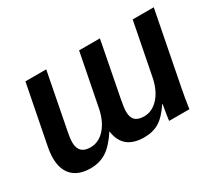

<svg xmlns="http://www.w3.org/2000/svg" viewBox="-104 -737 1077 956"><g transform="rotate(-30 435.0 -259.0)"><path d="M647.9 -90.3Q610.8 -34.2 574.7 -12.5Q538.6 9.3 488.8 9.3Q366.2 9.3 352.1 -104Q311 -41 271.5 -15.9Q231.9 9.3 180.2 9.3Q113.3 9.3 77.4 -26.4Q41.5 -62 41.5 -129.4Q41.5 -160.6 51.8 -209.5L114.3 -528.3H233.9L174.3 -221.2Q164.1 -172.9 164.1 -146Q165 -113.8 181.4 -97.7Q197.8 -81.5 231.4 -81.5Q280.3 -81.5 315.9 -122.3Q351.6 -163.1 364.7 -231.9L422.9 -528.3H542.5L482.4 -218.3Q472.7 -168.9 472.7 -146Q472.7 -113.8 489 -97.7Q505.4 -81.5 540 -81.5Q587.4 -81.5 623.8 -122.1Q660.2 -162.6 673.3 -233.4L731 -528.3H852.1L771 -112.8Q761.7 -66.9 752 0H635.7Q635.7 -3.9 638.2 -20.5Q640.6 -37.1 644 -57.1Q647.5 -77.1 649.4 -90.3Z"/></g></svg>

Font: Arimo SemiBold
Style: Italic
Weight: 600
Italic angle: -12°
Version: Version 1.33